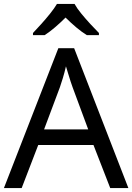

<svg xmlns="http://www.w3.org/2000/svg" viewBox="-20 -964 679 984"><path d="M545 0 459 -221H176L91 0H0L279 -717H360L638 0ZM352 -517Q349 -525 342 -546Q335 -567 328.5 -589.5Q322 -612 318 -624Q311 -593 302 -563.5Q293 -534 287 -517L206 -301H432ZM362 -944Q374 -922 396.5 -894.5Q419 -867 443.5 -840.5Q468 -814 487 -795V-784H425Q399 -800 371 -823.5Q343 -847 316 -874Q289 -847 262 -824Q235 -801 209 -784H149V-795Q168 -815 191.5 -841Q215 -867 237 -894.5Q259 -922 272 -944Z"/></svg>

Font: Noto Znamenny Musical Notation
Style: Regular
Weight: 400
Version: Version 1.003; ttfautohint (v1.8.4.7-5d5b)